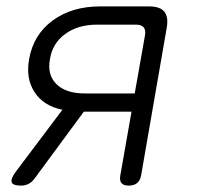

<svg xmlns="http://www.w3.org/2000/svg" viewBox="-20 -570 640 600"><path d="M46 10Q20 10 16.5 -0.5Q13 -11 29 -33L175 -227Q116 -239 88 -282Q60 -325 71 -385Q84 -461 144 -505.5Q204 -550 293 -550H446Q480 -550 493.5 -533.5Q507 -517 501 -483L421 -22Q418 -6 408.5 2Q399 10 382 10Q366 10 359.5 2Q353 -6 356 -22L391 -221H242L88 -12Q80 -1 69.5 4.5Q59 10 46 10ZM433 -459Q436 -476 429 -484.5Q422 -493 405 -493H283Q224 -493 184 -464Q144 -435 136 -385Q127 -336 156.5 -307Q186 -278 245 -278H401Z"/></svg>

Font: Maple Mono ExtraLight
Style: Italic
Weight: 275
Italic angle: -10°
Monospace: yes
Designer: subframe7536
Version: Version 7.000